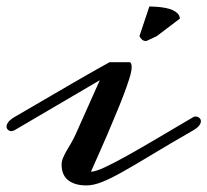

<svg xmlns="http://www.w3.org/2000/svg" viewBox="-44 -560 636 589"><path d="M548.8 -160.2Q473.1 -116.7 420.4 -84.7Q367.7 -52.7 330.6 -32Q293.5 -11.2 267.8 -1.2Q242.2 8.8 221.2 8.8Q200.7 8.8 186.3 3.9Q171.9 -1 162.6 -9.3Q153.3 -17.6 149.2 -29.3Q145 -41 145 -54.7Q145 -64.9 149.4 -75.7Q153.8 -86.4 160.4 -97.7Q167 -108.9 174.3 -121.3Q181.6 -133.8 188 -147.9L262.2 -314L0 -160.2Q-6.3 -157.7 -8.8 -157.7Q-14.6 -157.7 -19.3 -161.6Q-23.9 -165.5 -23.9 -171.9Q-23.9 -177.7 -18.8 -185.1Q-13.7 -192.4 0 -200.7L126.5 -274.4Q151.4 -289.1 176.8 -303.7Q202.1 -318.4 224.4 -331.1Q246.6 -343.8 264.4 -353.8Q282.2 -363.8 292 -369.1H355Q356.9 -367.7 358.4 -364.3Q359.9 -360.8 359.9 -354Q359.9 -341.3 352.5 -318.1Q345.2 -294.9 334.2 -266.1Q323.2 -237.3 309.8 -205.8Q296.4 -174.3 284.7 -146Q272.9 -118.2 260.3 -90.3Q247.6 -62.5 234.9 -33.2Q248 -33.2 276.6 -46.4Q305.2 -59.6 345.9 -82.3Q386.7 -105 438.2 -135.5Q489.7 -166 548.8 -200.7Q550.8 -202.6 556.2 -202.6Q562 -202.6 567.1 -198.7Q572.3 -194.8 572.3 -188Q572.3 -182.1 567.1 -175Q562 -168 548.8 -160.2ZM414.1 -540Q417 -540 425 -539.8Q433.1 -539.6 443.4 -538.6Q453.6 -537.6 464.8 -535.4Q476.1 -533.2 485.4 -529.1Q494.6 -524.9 501 -518.6Q507.3 -512.2 507.8 -502.9L437 -449.2L404.8 -434.1Q396 -434.1 391.1 -439Q386.2 -443.8 383.8 -449.2Z"/></svg>

Font: Meddon
Style: Regular
Weight: 400
Designer: Vernon Adams
Foundry: Vernon Adams
Version: Version 1.000